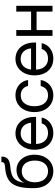

<svg xmlns="http://www.w3.org/2000/svg" viewBox="958 -1726 779 2734"><g transform="rotate(-90 1347.0 -358.5)"><path d="M35.2 -264.6V-283.2Q35.2 -424.3 64.7 -506.8Q94.2 -589.4 158.7 -628.7Q223.1 -668 334 -675.3Q363.8 -677.7 379.2 -682.9Q394.5 -688 400.6 -698.5Q406.7 -709 406.7 -727.5H484.9Q484.9 -686 470 -659.4Q455.1 -632.8 422.1 -618.4Q389.2 -604 334 -599.6Q259.3 -593.8 215.3 -574Q171.4 -554.2 147.7 -514.4Q124 -474.6 112.3 -405.3H112.8Q129.4 -438.5 156 -462.6Q182.6 -486.8 217.5 -499.8Q252.4 -512.7 292.5 -512.7Q357.4 -512.7 407.2 -479.5Q457 -446.3 484.4 -387.9Q511.7 -329.6 511.7 -255.9Q511.7 -179.2 481.9 -118.2Q452.1 -57.1 398.7 -22.7Q345.2 11.7 275.9 11.7Q205.6 11.7 150.9 -22Q96.2 -55.7 65.7 -118.2Q35.2 -180.7 35.2 -264.6ZM427.7 -251.5Q427.7 -307.6 409.9 -349.6Q392.1 -391.6 358.2 -414.6Q324.2 -437.5 277.3 -437.5Q230 -437.5 194.1 -414.3Q158.2 -391.1 138.7 -348.9Q119.1 -306.6 119.1 -251Q119.1 -195.3 138.4 -152.8Q157.7 -110.4 193.6 -86.9Q229.5 -63.5 276.9 -63.5Q323.7 -63.5 357.9 -86.7Q392.1 -109.9 409.9 -152.3Q427.7 -194.8 427.7 -251.5Z M582 -256.8Q582 -334.5 611.8 -396Q641.6 -457.5 694.8 -492.4Q748 -527.3 815.4 -527.3Q886.2 -527.3 939.2 -493.2Q992.2 -459 1021 -397.7Q1049.8 -336.4 1049.8 -256.8V-233.9H626V-305.2H1003.4L967.8 -280.3Q967.8 -332 949 -371.3Q930.2 -410.6 895.8 -431.9Q861.3 -453.1 815.4 -453.1Q770 -453.1 735.8 -431.9Q701.7 -410.6 682.9 -371.3Q664.1 -332 664.1 -280.3V-245.1Q664.1 -191.4 682.4 -150.4Q700.7 -109.4 736.3 -86.4Q772 -63.5 821.3 -63.5Q856.9 -63.5 885 -74.7Q913.1 -85.9 931.6 -106.4Q950.2 -127 958 -154.3H1041Q1031.2 -105.5 1000.5 -67.9Q969.7 -30.3 923.3 -9.3Q877 11.7 821.3 11.7Q747.1 11.7 693.1 -22.7Q639.2 -57.1 610.6 -117.9Q582 -178.7 582 -256.8Z M1118.2 -256.8Q1118.2 -335.4 1148.2 -397Q1178.2 -458.5 1232.7 -492.9Q1287.1 -527.3 1357.4 -527.3Q1415 -527.3 1461.9 -504.2Q1508.8 -481 1538.3 -440.2Q1567.9 -399.4 1574.7 -347.7H1490.7Q1484.4 -378.4 1467.3 -402.1Q1450.2 -425.8 1422.4 -439Q1394.5 -452.1 1357.4 -452.1Q1309.6 -452.1 1274.4 -428Q1239.3 -403.8 1220.7 -359.9Q1202.1 -315.9 1202.1 -256.8Q1202.1 -198.2 1220.7 -154.5Q1239.3 -110.8 1274.2 -87.2Q1309.1 -63.5 1357.4 -63.5Q1395 -63.5 1421.6 -76.2Q1448.2 -88.9 1464.6 -112.1Q1481 -135.3 1489.3 -168H1574.7Q1567.9 -117.2 1538.1 -76.2Q1508.3 -35.2 1461.4 -11.7Q1414.6 11.7 1357.4 11.7Q1287.1 11.7 1232.7 -22.5Q1178.2 -56.6 1148.2 -117.7Q1118.2 -178.7 1118.2 -256.8Z M1641.1 -256.8Q1641.1 -334.5 1670.9 -396Q1700.7 -457.5 1753.9 -492.4Q1807.1 -527.3 1874.5 -527.3Q1945.3 -527.3 1998.3 -493.2Q2051.3 -459 2080.1 -397.7Q2108.9 -336.4 2108.9 -256.8V-233.9H1685.1V-305.2H2062.5L2026.9 -280.3Q2026.9 -332 2008.1 -371.3Q1989.3 -410.6 1954.8 -431.9Q1920.4 -453.1 1874.5 -453.1Q1829.1 -453.1 1794.9 -431.9Q1760.7 -410.6 1741.9 -371.3Q1723.1 -332 1723.1 -280.3V-245.1Q1723.1 -191.4 1741.5 -150.4Q1759.8 -109.4 1795.4 -86.4Q1831.1 -63.5 1880.4 -63.5Q1916 -63.5 1944.1 -74.7Q1972.2 -85.9 1990.7 -106.4Q2009.3 -127 2017.1 -154.3H2100.1Q2090.3 -105.5 2059.6 -67.9Q2028.8 -30.3 1982.4 -9.3Q1936 11.7 1880.4 11.7Q1806.2 11.7 1752.2 -22.7Q1698.2 -57.1 1669.7 -117.9Q1641.1 -178.7 1641.1 -256.8Z M2567.9 -226.6H2267.1V-304.7H2567.9ZM2286.6 0H2203.6V-515.6H2286.6ZM2632.3 0H2549.3V-515.6H2632.3Z"/></g></svg>

Font: Intratopia Thin
Style: Regular
Weight: 100
Designer: Rasmus Andersson
Foundry: rsms
Version: Version 3.000;Glyphs 3.2.3 (3260)